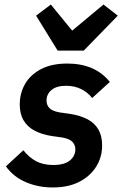

<svg xmlns="http://www.w3.org/2000/svg" viewBox="-20 -814 539 846"><path d="M212 12Q148 12 93.5 -11.5Q39 -35 6 -81L83 -152Q107 -121 138.5 -104Q170 -87 214 -87Q264 -87 288 -107Q312 -127 312 -156Q312 -174 300 -188Q288 -202 255 -208L206 -215Q163 -222 132 -238.5Q101 -255 84 -283.5Q67 -312 67 -354Q67 -402 89.5 -442.5Q112 -483 159 -508.5Q206 -534 277 -534Q337 -534 384 -514Q431 -494 464 -453L386 -382Q368 -406 338.5 -421Q309 -436 271 -436Q229 -436 207 -417.5Q185 -399 185 -371Q185 -352 197 -338.5Q209 -325 241 -319L290 -312Q334 -305 365.5 -288.5Q397 -272 413.5 -243.5Q430 -215 430 -173Q430 -122 404 -80Q378 -38 329.5 -13Q281 12 212 12ZM349 -591H234L139 -745L204 -794L298 -679L436 -794L499 -745Z"/></svg>

Font: IBM Plex Sans SemiBold
Style: Italic
Weight: 600
Italic angle: -11.31°
Designer: Mike Abbink, Paul van der Laan, Pieter van Rosmalen
Foundry: Bold Monday
Version: Version 3.201